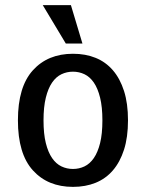

<svg xmlns="http://www.w3.org/2000/svg" viewBox="-20 -720 570 750"><path d="M50 0ZM480 -250Q480 -184 464.5 -135.5Q449 -87 421 -54.5Q393 -22 353.5 -6Q314 10 265 10Q167 10 108.5 -54.5Q50 -119 50 -250Q50 -381 108.5 -445.5Q167 -510 265 -510Q314 -510 353.5 -494Q393 -478 421 -445.5Q449 -413 464.5 -364.5Q480 -316 480 -250ZM380 -250Q380 -302 371 -338.5Q362 -375 346.5 -397.5Q331 -420 310 -430Q289 -440 265 -440Q241 -440 220 -430Q199 -420 183.5 -397.5Q168 -375 159 -338.5Q150 -302 150 -250Q150 -197 159 -161Q168 -125 183.5 -102.5Q199 -80 220 -70Q241 -60 265 -60Q289 -60 310 -70Q331 -80 346.5 -102.5Q362 -125 371 -161Q380 -197 380 -250ZM257 -700 302 -550H237L147 -700Z"/></svg>

Font: Scada
Style: Regular
Weight: 400
Designer: Jovanny Lemonad
Foundry: Jovanny Lemonad
Version: Version 3.005; ttfautohint (v0.91) -l 8 -r 50 -G 200 -x 0 -w